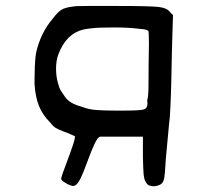

<svg xmlns="http://www.w3.org/2000/svg" viewBox="-20 -615 707 654"><path d="M98.6 -387.7Q99.6 -418 103.5 -437.5Q110.4 -467.8 124 -496.6Q137.7 -525.4 159.2 -550.8Q175.8 -573.2 189 -581.5Q202.1 -589.8 229.5 -592.8Q237.3 -594.7 280.3 -594.7H379.9Q491.2 -594.7 520.5 -591.3Q549.8 -587.9 559.6 -573.2L569.3 -563.5L567.4 -504.9Q566.4 -479.5 565.4 -432.6Q564.5 -385.7 563.5 -340.8Q562.5 -294.9 560.5 -252Q558.6 -209 555.7 -190.4Q553.7 -170.9 550.8 -138.2Q547.9 -105.5 544.9 -74.2Q542 -17.6 538.1 -2.9Q534.2 11.7 521.5 15.6Q511.7 19.5 503.9 19.5Q498 19.5 489.3 17.1Q480.5 14.6 474.6 1Q470.7 -5.9 469.2 -21Q467.8 -36.1 466.8 -81.1V-149.4H321.3Q313.5 -148.4 303.2 -127.4Q293 -106.4 278.3 -66.4Q264.6 -28.3 254.9 -8.3Q245.1 11.7 237.3 15.6Q232.4 18.6 228.5 18.6Q224.6 18.6 210.9 12.7Q203.1 7.8 197.3 4.4Q191.4 1 189.5 -2.9Q188.5 -2.9 188.5 -5.9Q188.5 -9.8 192.4 -21.5Q196.3 -33.2 220.7 -98.6Q232.4 -131.8 233.9 -139.2Q235.4 -146.5 235.4 -149.4Q235.4 -152.3 233.4 -152.3H232.4Q231.4 -152.3 221.2 -157.2Q210.9 -162.1 199.2 -166Q178.7 -173.8 169.9 -179.2Q161.1 -184.6 150.4 -198.2Q125 -223.6 112.8 -253.9Q100.6 -284.2 97.7 -328.1V-347.7Q97.7 -367.2 98.6 -387.7ZM177.7 -331.1Q181.6 -315.4 187 -306.6Q192.4 -297.9 202.1 -284.2Q210 -273.4 222.7 -265.6Q235.4 -257.8 259.8 -251Q281.2 -242.2 309.1 -240.2Q336.9 -238.3 372.1 -238.3H402.3Q460 -238.3 471.2 -242.7Q482.4 -247.1 482.4 -262.7Q482.4 -267.6 481.4 -273.4Q485.4 -284.2 485.8 -320.3Q486.3 -356.4 486.3 -401.4Q487.3 -441.4 487.3 -465.8Q487.3 -477.5 486.8 -492.7Q486.3 -507.8 485.4 -509.8Q481.4 -512.7 475.6 -514.2Q469.7 -515.6 457 -516.6Q418.9 -521.5 371.1 -521.5Q363.3 -521.5 329.6 -521Q295.9 -520.5 264.6 -514.6Q235.4 -507.8 213.9 -486.8Q192.4 -465.8 178.7 -429.7Q170.9 -408.2 170.9 -381.3Q170.9 -354.5 177.7 -331.1Z"/></svg>

Font: JasonHandwriting4
Style: Regular
Weight: 400
Version: Version 1.01.21